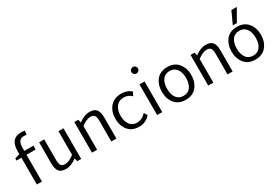

<svg xmlns="http://www.w3.org/2000/svg" viewBox="50 -1848 4152 2900"><g transform="rotate(-30 2126.0 -397.5)"><path d="M231 -581V-534H391V-467H231V0H142V-467H57V-505L142 -529V-583Q142 -802 328 -802Q358 -802 393 -794L382 -727Q357 -732 336 -732Q281 -732 256 -695Q231 -658 231 -581Z M827 -534H915V0H846L833 -56Q736 18 645 18Q557 18 523.5 -28.5Q490 -75 490 -162V-534H579V-170Q579 -107 599 -80Q619 -53 668 -53Q738 -53 827 -122Z M1374 -552H1375Q1463 -552 1496.5 -505.5Q1530 -459 1530 -372V0H1441V-364Q1441 -427 1421 -454Q1401 -481 1352 -481Q1282 -481 1193 -412V0H1104V-534H1173L1186 -478Q1283 -552 1374 -552Z M1922 18Q1797 18 1731 -63Q1665 -144 1665 -266Q1665 -388 1733.5 -470Q1802 -552 1933 -552Q1982 -552 2027 -535.5Q2072 -519 2101 -489L2068 -426Q2013 -483 1933 -483Q1849 -483 1802.5 -423.5Q1756 -364 1756 -267Q1756 -169 1799.5 -110Q1843 -51 1922 -51Q2009 -51 2081 -128L2115 -71Q2037 18 1922 18Z M2284 -699Q2261 -699 2244 -715.5Q2227 -732 2227 -755Q2227 -779 2244 -796Q2261 -813 2284 -813Q2308 -813 2325 -796Q2342 -779 2342 -755Q2342 -732 2325 -715.5Q2308 -699 2284 -699ZM2240 0V-534H2329V0Z M2734 18Q2610 18 2543.5 -63Q2477 -144 2477 -266Q2477 -390 2543 -471Q2609 -552 2734 -552Q2857 -552 2923.5 -469.5Q2990 -387 2990 -268Q2990 -147 2923.5 -64.5Q2857 18 2734 18ZM2899 -267Q2899 -365 2856 -424Q2813 -483 2733 -483Q2653 -483 2610.5 -424Q2568 -365 2568 -267Q2568 -168 2610.5 -109.5Q2653 -51 2733 -51Q2813 -51 2856 -109.5Q2899 -168 2899 -267Z M3401 -552H3402Q3490 -552 3523.5 -505.5Q3557 -459 3557 -372V0H3468V-364Q3468 -427 3448 -454Q3428 -481 3379 -481Q3309 -481 3220 -412V0H3131V-534H3200L3213 -478Q3310 -552 3401 -552Z M3907 -601 4004 -813H4099L3977 -601ZM3949 18Q3825 18 3758.5 -63Q3692 -144 3692 -266Q3692 -390 3758 -471Q3824 -552 3949 -552Q4072 -552 4138.5 -469.5Q4205 -387 4205 -268Q4205 -147 4138.5 -64.5Q4072 18 3949 18ZM4114 -267Q4114 -365 4071 -424Q4028 -483 3948 -483Q3868 -483 3825.5 -424Q3783 -365 3783 -267Q3783 -168 3825.5 -109.5Q3868 -51 3948 -51Q4028 -51 4071 -109.5Q4114 -168 4114 -267Z"/></g></svg>

Font: Martel Sans
Style: Regular
Weight: 400
Designer: Dan Reynolds and Mathieu Réguer
Foundry: Dan Reynolds and Mathieu Réguer
Version: Version 1.001;PS 001.001;hotconv 1.0.70;makeotf.lib2.5.58329